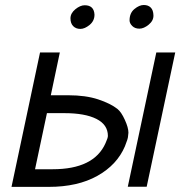

<svg xmlns="http://www.w3.org/2000/svg" viewBox="-20 -729 704 749"><path d="M310.5 -708.5Q346.7 -708.5 348.6 -671.9Q348.6 -647.5 329.6 -631.8Q310.5 -616.2 293.5 -616.2Q276.4 -616.2 265.6 -627Q254.9 -637.7 254.9 -657.5Q254.9 -677.2 273.9 -692.9Q293 -708.5 310.5 -708.5ZM485.4 -649.4Q485.4 -678.2 504.4 -693.8Q523.4 -709.5 540.8 -709.5Q558.1 -709.5 568.1 -699.5Q578.1 -689.5 578.6 -668.9Q579.1 -648.4 560.1 -632.8Q541 -617.2 523.7 -617.2Q506.3 -617.2 495.8 -627.7Q485.4 -638.2 485.4 -649.4ZM589.8 -524.4H663.6L552.2 -0.5H478.5ZM481 -211.4 479.5 -197.3Q479.5 -188.5 467.3 -158.2Q436.5 -85.9 359.9 -43Q283.2 0 170.4 0H24.9L136.2 -524.4H213.4L178.2 -357.4H246.6Q314.5 -357.4 363 -341.3Q411.6 -325.2 438.5 -303.7Q453.1 -292 467 -261.5Q481 -231 481 -211.4ZM163.1 -287.6 116.7 -68.8H185.1Q346.7 -68.8 391.6 -170.4Q400.9 -190.9 400.9 -198.7Q400.9 -242.7 356.2 -265.1Q311.5 -287.6 231.4 -287.6Z"/></svg>

Font: Tuffy
Style: Italic
Weight: 400
Italic angle: -12°
Designer: Thatcher Ulrich, Karoly Barta and Michael Everson
Version: Version 001.271